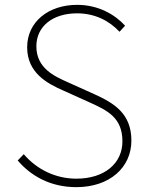

<svg xmlns="http://www.w3.org/2000/svg" viewBox="-20 -759 609 792"><path d="M295 13C432 13 522 -68 522 -179C522 -291 450 -334 368 -371L257 -421C206 -444 130 -477 130 -568C130 -650 197 -704 298 -704C372 -704 431 -673 473 -628L496 -653C454 -699 386 -739 298 -739C180 -739 92 -669 92 -564C92 -457 177 -414 240 -386L351 -336C424 -303 485 -273 485 -176C485 -85 411 -22 295 -22C208 -22 131 -61 78 -123L53 -97C108 -33 188 13 295 13Z"/></svg>

Font: Noto Sans Japanese Thin
Style: Regular
Weight: 100
Designer: Ryoko NISHIZUKA (kana & ideographs); Paul D. Hunt (Latin, Greek & Cyrillic); Wenlong ZHANG (bopomofo); Sandoll Communica
Foundry: Adobe Systems Incorporated
Version: Version 1.000;PS 1;hotconv 1.0.78;makeotf.lib2.5.61930